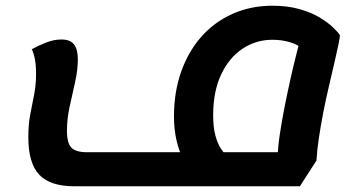

<svg xmlns="http://www.w3.org/2000/svg" viewBox="-20 -626 1239 671"><path d="M239 25Q156 25 117.5 -15Q79 -55 79 -147Q79 -192 86 -227.5Q93 -263 99.5 -296.5Q106 -330 106 -369Q106 -398 102 -419Q98 -440 91 -454Q117 -468 143 -478Q169 -488 195 -488Q225 -488 238.5 -471Q252 -454 252 -419Q252 -383 243 -341.5Q234 -300 224 -256Q214 -212 214 -169Q214 -125 230 -109.5Q246 -94 284 -94H654L623 -65Q606 -96 597 -135Q588 -174 588 -219Q588 -304 613 -375Q638 -446 683.5 -497.5Q729 -549 792.5 -577.5Q856 -606 932 -606Q984 -606 1025.5 -594.5Q1067 -583 1096 -565.5Q1125 -548 1143 -531Q1161 -514 1168 -503Q1168 -495 1162.5 -469Q1157 -443 1148.5 -406Q1140 -369 1129.5 -324.5Q1119 -280 1110 -234Q1101 -188 1094.5 -144.5Q1088 -101 1086 -65L1028 25ZM950 -73Q951 -111 958 -157.5Q965 -204 974.5 -252Q984 -300 994 -345Q1004 -390 1013 -425.5Q1022 -461 1027 -481L1030 -460Q1019 -471 991.5 -479Q964 -487 932 -487Q875 -487 828 -456Q781 -425 753 -366Q725 -307 725 -223Q725 -180 733 -151.5Q741 -123 751.5 -107.5Q762 -92 769 -83L739 -94H995Z"/></svg>

Font: Lemonada Medium
Style: Regular
Weight: 500
Designer: Mohamed Gaber (Arabic), Eduardo Tunni (Latin)
Foundry: Kief Type Foundry
Version: Version 4.004; ttfautohint (v1.8.2)